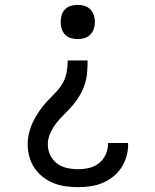

<svg xmlns="http://www.w3.org/2000/svg" viewBox="-20 -558 640 791"><path d="M301 213Q276 213 250.5 209.5Q225 206 201 196.5Q177 187 156.5 171Q136 155 122 134Q108 113 101 88Q94 63 94 37Q94 13 100 -11.5Q106 -36 117 -58Q128 -80 142 -100.5Q156 -121 173 -139.5Q190 -158 207.5 -175.5Q225 -193 237.5 -214Q250 -235 254.5 -260Q259 -285 259 -309H341Q341 -285 339 -260Q337 -235 329.5 -211.5Q322 -188 309.5 -166.5Q297 -145 281 -126Q265 -107 247 -89.5Q229 -72 213.5 -52.5Q198 -33 187.5 -10Q177 13 177 37Q177 60 187 81Q197 102 215 115.5Q233 129 255.5 134Q278 139 301 139Q324 139 346.5 134Q369 129 387 115Q405 101 415 79.5Q425 58 425 35Q425 34 425 33Q425 32 425 31H507Q507 33 507.5 34.5Q508 36 508 38Q508 63 500.5 88Q493 113 479 134Q465 155 444.5 171Q424 187 400.5 196.5Q377 206 351.5 209.5Q326 213 301 213ZM300 -397Q286 -397 272 -401Q258 -405 248 -415.5Q238 -426 234 -439.5Q230 -453 230 -468Q230 -482 234 -495.5Q238 -509 248 -519.5Q258 -530 272 -534Q286 -538 300 -538Q314 -538 328 -534Q342 -530 352 -519.5Q362 -509 366.5 -495.5Q371 -482 371 -468Q371 -453 366.5 -439.5Q362 -426 352 -415.5Q342 -405 328 -401Q314 -397 300 -397Z"/></svg>

Font: Iosevka Curly Slab Extended
Style: Regular
Weight: 400
Width: 7
Monospace: yes
Designer: Belleve Invis
Foundry: Belleve Invis
Version: Version 11.1.0; ttfautohint (v1.8.3)